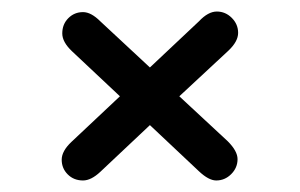

<svg xmlns="http://www.w3.org/2000/svg" viewBox="-20 -465 520 333"><path d="M291 -298 376 -377Q393 -393 393 -408Q393 -423 382 -434Q371 -445 356 -445Q341 -445 325 -428L240 -348L154 -428Q138 -444 124 -444Q109 -444 98.5 -433.5Q88 -423 88 -407Q88 -392 105 -376L188 -298L104 -219Q87 -203 87 -188Q87 -173 97.5 -162.5Q108 -152 124 -152Q138 -152 154 -167L240 -248L325 -168Q342 -152 355 -152Q370 -152 381 -163Q392 -174 392 -189Q392 -203 375 -220Z"/></svg>

Font: Beiruti Medium
Style: Regular
Weight: 500
Designer: Arlette Boutros
Foundry: Boutros
Version: Version 1.41